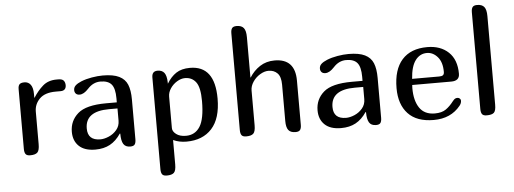

<svg xmlns="http://www.w3.org/2000/svg" viewBox="-58 -928 3528 1317"><g transform="rotate(-5 1706.0 -270.0)"><path d="M365 -420H332Q257 -420 220.5 -383Q184 -346 184 -295V-71Q184 -28 169.5 -14Q155 0 120 0Q97 0 88.5 -11.5Q80 -23 80 -47V-459Q80 -483 90 -492.5Q100 -502 123 -502Q151 -502 166.5 -480.5Q182 -459 182 -416V-391H184Q213 -437 250 -469.5Q287 -502 345 -502H357Q382 -502 392.5 -491Q403 -480 404 -459Q404 -420 365 -420Z M569 0Q495 0 456.5 -36.5Q418 -73 418 -135Q418 -211 474.5 -260.5Q531 -310 670 -310H743V-338Q743 -406 719.5 -434Q696 -462 643 -462Q593 -462 555 -420Q523 -385 494 -385Q477 -385 468 -394.5Q459 -404 459 -419Q459 -438 473 -451Q487 -464 514 -475Q546 -488 587 -495Q628 -502 663 -502Q735 -502 775.5 -482Q816 -462 832 -423Q848 -384 848 -321V-47Q848 -23 840 -11.5Q832 0 809 0Q776 0 762 -22.5Q748 -45 748 -94L745 -95Q712 -46 669.5 -23Q627 0 569 0ZM522 -149Q522 -67 609 -67Q636 -67 667.5 -80.5Q699 -94 721.5 -120.5Q744 -147 744 -184V-268H686Q522 -268 522 -149Z M1040 -502Q1072 -502 1087 -481.5Q1102 -461 1103 -416V-408H1104Q1131 -453 1168 -477.5Q1205 -502 1263 -502Q1434 -502 1434 -276Q1434 -139 1371 -69.5Q1308 0 1196 0Q1146 0 1105 -19V149Q1105 192 1090.5 206Q1076 220 1041 220Q1018 220 1009.5 208.5Q1001 197 1001 173V-459Q1001 -502 1040 -502ZM1223 -435Q1196 -435 1168 -418Q1140 -401 1122 -374Q1104 -347 1104 -318V-101Q1104 -78 1129 -59Q1154 -40 1196 -40Q1259 -40 1292.5 -92.5Q1326 -145 1326 -268Q1326 -362 1298.5 -398.5Q1271 -435 1223 -435Z M1846 -502Q1987 -502 1987 -351V-47Q1987 -23 1978.5 -11.5Q1970 0 1947 0Q1913 0 1898 -19Q1883 -38 1883 -82V-332Q1883 -387 1859.5 -411Q1836 -435 1798 -435Q1770 -435 1740 -417Q1710 -399 1690.5 -370Q1671 -341 1671 -310V-71Q1671 -28 1656.5 -14Q1642 0 1607 0Q1584 0 1575.5 -11.5Q1567 -23 1567 -47V-713Q1567 -737 1575.5 -748.5Q1584 -760 1607 -760Q1641 -760 1656 -741Q1671 -722 1671 -678V-400H1673Q1701 -445 1744.5 -473.5Q1788 -502 1846 -502Z M2261 0Q2187 0 2148.5 -36.5Q2110 -73 2110 -135Q2110 -211 2166.5 -260.5Q2223 -310 2362 -310H2435V-338Q2435 -406 2411.5 -434Q2388 -462 2335 -462Q2285 -462 2247 -420Q2215 -385 2186 -385Q2169 -385 2160 -394.5Q2151 -404 2151 -419Q2151 -438 2165 -451Q2179 -464 2206 -475Q2238 -488 2279 -495Q2320 -502 2355 -502Q2427 -502 2467.5 -482Q2508 -462 2524 -423Q2540 -384 2540 -321V-47Q2540 -23 2532 -11.5Q2524 0 2501 0Q2468 0 2454 -22.5Q2440 -45 2440 -94L2437 -95Q2404 -46 2361.5 -23Q2319 0 2261 0ZM2214 -149Q2214 -67 2301 -67Q2328 -67 2359.5 -80.5Q2391 -94 2413.5 -120.5Q2436 -147 2436 -184V-268H2378Q2214 -268 2214 -149Z M3073 -137Q3082 -137 3089 -131Q3096 -125 3096 -116Q3096 -98 3083 -82Q3017 0 2899 0Q2782 0 2722.5 -63.5Q2663 -127 2663 -239Q2663 -367 2723 -434.5Q2783 -502 2897 -502Q2988 -502 3043 -450Q3098 -398 3098 -301Q3098 -252 3041 -252H2772Q2771 -244 2771 -230Q2771 -144 2805 -94Q2839 -44 2910 -44Q2958 -44 2986.5 -64Q3015 -84 3040 -117L3048 -126Q3058 -137 3073 -137ZM2775 -294H2962Q2980 -294 2988 -300.5Q2996 -307 2996 -323Q2996 -390 2964.5 -426Q2933 -462 2891 -462Q2843 -462 2812 -421Q2781 -380 2775 -294Z M3263 0Q3240 0 3231.5 -11.5Q3223 -23 3223 -47V-713Q3223 -737 3231.5 -748.5Q3240 -760 3263 -760Q3297 -760 3312 -741Q3327 -722 3327 -678V-68Q3327 -26 3313 -13Q3299 0 3263 0Z"/></g></svg>

Font: Marmelad for Arash.Academy
Style: Regular
Weight: 400
Designer: Manvel Shmavonyan
Foundry: Cyreal
Version: Version 1.110;Glyphs 3.2 (3202)